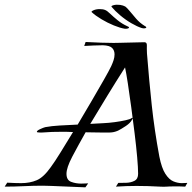

<svg xmlns="http://www.w3.org/2000/svg" viewBox="-60 -813 823 823"><path d="M474 -690Q455 -693 428 -704Q401 -715 375 -730.5Q349 -746 333 -761Q330 -764 341 -769Q352 -774 368 -774Q382 -774 391 -770Q399 -767 412.5 -754Q426 -741 444.5 -726Q463 -711 485 -701Q493 -698 493 -695Q493 -692 486.5 -690.5Q480 -689 474 -690ZM547 -693Q528 -699 503 -713.5Q478 -728 455 -747.5Q432 -767 418 -784Q416 -788 427.5 -791Q439 -794 455 -792Q468 -790 477 -785Q484 -780 496 -765.5Q508 -751 523.5 -733Q539 -715 560 -702Q567 -699 567 -695Q566 -692 559.5 -691.5Q553 -691 547 -693ZM306 -10 161 -16Q152 -16 142.5 -16.5Q133 -17 123 -17Q83 -17 42 -15Q1 -13 -40 -13L-29 -30Q-12 -29 3 -28.5Q18 -28 31 -28Q68 -28 97.5 -40.5Q127 -53 158 -97Q175 -120 200 -160.5Q225 -201 253 -247Q238 -248 225 -248Q212 -248 200 -248Q183 -248 164 -247.5Q145 -247 121 -245H110Q98 -245 98 -248Q98 -253 112 -259.5Q126 -266 134 -268Q161 -273 195.5 -275Q230 -277 273 -279Q304 -331 333.5 -381.5Q363 -432 385.5 -471.5Q408 -511 417 -530Q423 -543 427 -555.5Q431 -568 431 -580Q431 -597 420.5 -607.5Q410 -618 381 -619Q363 -619 341 -618Q319 -617 301 -616L307 -633Q345 -631 375 -630Q405 -629 427 -629Q442 -629 454 -629.5Q466 -630 474 -630Q496 -631 516 -631Q536 -631 559 -632Q570 -632 569.5 -618.5Q569 -605 570 -584Q579 -469 590.5 -362Q602 -255 623 -142Q633 -92 649 -67.5Q665 -43 683.5 -35.5Q702 -28 719 -28Q726 -28 732 -28.5Q738 -29 743 -29L734 -13Q719 -14 708 -14Q697 -14 688 -14Q666 -14 654.5 -13Q643 -12 626 -13Q574 -16 525 -16Q482 -16 437 -13L447 -29Q461 -29 481 -29.5Q501 -30 516.5 -38Q532 -46 532 -68Q532 -93 528 -139Q524 -185 517 -241.5Q510 -298 502.5 -354Q495 -410 488 -455.5Q481 -501 476 -524Q437 -463 400 -402.5Q363 -342 327 -282L383 -285Q406 -286 432 -289.5Q458 -293 478 -297.5Q498 -302 503 -306Q505 -308 507 -308Q511 -308 506 -300Q499 -286 479.5 -273Q460 -260 446 -253Q428 -245 409.5 -245Q391 -245 371 -245Q352 -245 336.5 -245.5Q321 -246 307 -246Q292 -220 278 -194Q264 -168 250 -142Q237 -117 231 -99Q225 -81 225 -68Q225 -41 245 -33.5Q265 -26 288 -26Q296 -26 303.5 -26.5Q311 -27 318 -27ZM474 -690Q455 -693 428 -704Q401 -715 375 -730.5Q349 -746 333 -761Q330 -764 341 -769Q352 -774 368 -774Q382 -774 391 -770Q399 -767 412.5 -754Q426 -741 444.5 -726Q463 -711 485 -701Q493 -698 493 -695Q493 -692 486.5 -690.5Q480 -689 474 -690Z"/></svg>

Font: Kings
Style: Regular
Weight: 400
Designer: Robert E. Leuschke
Foundry: Robert E. Leuschke
Version: Version 1.010; ttfautohint (v1.8.3)